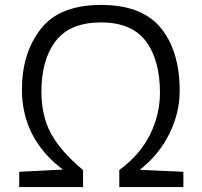

<svg xmlns="http://www.w3.org/2000/svg" viewBox="-20 -759 819 779"><path d="M709 -390Q709 -301 667 -216Q625 -131 547 -70L724 -62V0H464V-69Q548 -131 588.5 -212.5Q629 -294 629 -383Q629 -515 572 -591.5Q515 -668 390 -668Q264 -668 206 -592.5Q148 -517 148 -387Q148 -289 187 -217Q226 -145 317 -69V0H58V-62L235 -71Q69 -197 69 -395Q69 -543 145 -641Q221 -739 390 -739Q556 -739 632.5 -645.5Q709 -552 709 -390Z"/></svg>

Font: Exo
Style: Regular
Weight: 400
Designer: Natanael Gama
Foundry: Natanael Gama
Version: Version 1.500; ttfautohint (v1.6)